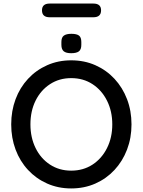

<svg xmlns="http://www.w3.org/2000/svg" viewBox="-20 -1049 801 1079"><path d="M719 -350Q719 -274 694 -208.5Q669 -143 623.5 -94Q578 -45 516 -17.5Q454 10 380 10Q307 10 245 -17.5Q183 -45 137.5 -94Q92 -143 67.5 -208.5Q43 -274 43 -350Q43 -426 67.5 -491.5Q92 -557 137.5 -606Q183 -655 245 -682.5Q307 -710 380 -710Q454 -710 516 -682.5Q578 -655 623.5 -606Q669 -557 694 -491.5Q719 -426 719 -350ZM611 -350Q611 -424 581.5 -483Q552 -542 500 -576Q448 -610 380 -610Q313 -610 261 -576Q209 -542 180 -483.5Q151 -425 151 -350Q151 -276 180 -217Q209 -158 261 -124Q313 -90 380 -90Q448 -90 500 -124Q552 -158 581.5 -217Q611 -276 611 -350ZM380 -750Q351 -750 338 -761Q325 -772 325 -797V-813Q325 -839 339 -849Q353 -859 381 -859Q411 -859 424 -849Q437 -839 437 -813V-797Q437 -771 423.5 -760.5Q410 -750 380 -750ZM259 -952Q216 -952 216 -991Q216 -1029 259 -1029H505Q548 -1029 548 -991Q548 -952 505 -952Z"/></svg>

Font: Quicksand SemiBold
Style: Regular
Weight: 600
Designer: Andrew Paglinawan
Foundry: Andrew Paglinawan
Version: Version 3.004